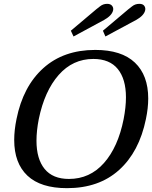

<svg xmlns="http://www.w3.org/2000/svg" viewBox="-20 -970 792 1000"><path d="M349 -810 483 -923Q485 -924 501 -937Q517 -950 538 -950Q556 -950 564 -939.5Q572 -929 569 -916Q563 -889 522 -866L363 -780ZM516 -810 650 -923Q652 -924 668 -937Q684 -950 706 -950Q724 -950 731.5 -939.5Q739 -929 736 -916Q730 -889 689 -866L529 -780ZM54 -241Q54 -292 66 -350Q100 -520 205.5 -615Q311 -710 476 -710Q613 -710 682.5 -644Q752 -578 752 -457Q752 -407 740 -350Q705 -179 600 -84.5Q495 10 329 10Q192 10 123 -55Q54 -120 54 -241ZM624 -350Q636 -412 636 -463Q636 -558 593.5 -610.5Q551 -663 466 -663Q359 -663 285.5 -579.5Q212 -496 182 -350Q170 -289 170 -237Q170 -142 212.5 -90Q255 -38 339 -38Q448 -38 521.5 -121Q595 -204 624 -350Z"/></svg>

Font: Taviraj Medium
Style: Italic
Weight: 500
Italic angle: -12°
Designer: Katatrad Team
Foundry: CadsonDemak
Version: Version 1.001